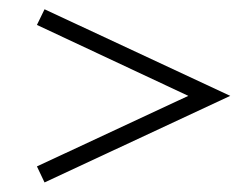

<svg xmlns="http://www.w3.org/2000/svg" viewBox="-20 -489 532 406"><path d="M74.2 -103.2 58.1 -137.1 378.2 -286.3 58.1 -436.3 74.2 -469.4 466.9 -286.3Z"/></svg>

Font: Playfair
Style: Regular
Weight: 400
Designer: Claus Eggers Sørensen
Foundry: Claus Eggers Sørensen
Version: Version 2.001;gftools[0.9.30]